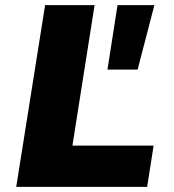

<svg xmlns="http://www.w3.org/2000/svg" viewBox="-20 -725 674 745"><path d="M43 0 155 -705H347L261 -160H576L551 0ZM397 -455 436 -705H579L514 -455Z"/></svg>

Font: Nunito Sans 7pt Black
Style: Italic
Weight: 900
Italic angle: -9°
Version: Version 3.101;gftools[0.9.27]